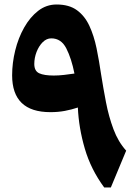

<svg xmlns="http://www.w3.org/2000/svg" viewBox="-20 -830 608 850"><path d="M538.6 -163.1 470.7 0H441.4Q382.3 -80.1 355.5 -171.9Q328.6 -263.7 324.7 -354Q296.9 -344.7 267.1 -339.1Q237.3 -333.5 203.1 -333.5Q33.7 -333.5 33.7 -496.6Q33.7 -551.3 47.4 -606.7Q61 -662.1 86.9 -708Q112.8 -753.9 148.9 -782Q185.1 -810.1 230.5 -810.1Q286.1 -810.1 320.8 -784.7Q355.5 -759.3 375.7 -715.6Q396 -671.9 407.5 -616.2Q418.9 -560.5 427.7 -500Q437 -440.9 449.2 -377.4Q461.4 -314 482.4 -257.8Q503.4 -201.7 538.6 -163.1ZM309.6 -504.4Q296.4 -570.8 273.7 -615.5Q251 -660.2 207 -660.2Q186 -660.2 168.9 -643.1Q151.9 -626 141.8 -599.9Q131.8 -573.7 131.8 -546.9Q131.8 -515.6 153.6 -505.6Q175.3 -495.6 217.8 -495.6Q239.3 -495.6 263.2 -498.3Q287.1 -501 309.6 -504.4Z"/></svg>

Font: Pinar DS4-Bold
Style: Regular
Weight: 700
Designer: Amin Abedi
Version: Version 2.000